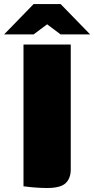

<svg xmlns="http://www.w3.org/2000/svg" viewBox="-66 -720 465 948"><path d="M166.7 -700H233.3L379.2 -550H233.3L166.7 -600L100 -550H-45.8L100 -700ZM50 200V-500H283.3V116.7Q283.3 160.8 257.9 184.6Q232.5 208.3 166.7 208.3Q141.7 208.3 112.5 206.2Q83.3 204.2 66.7 201.7Z"/></svg>

Font: BoonTook
Style: Regular
Weight: 400
Designer: Sungsit Sawaiwan
Foundry: FontUni
Version: Version 3.0